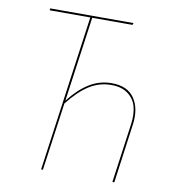

<svg xmlns="http://www.w3.org/2000/svg" viewBox="-78 -748 726 816"><g transform="rotate(10 285.0 -340.5)"><path d="M386.2 -413.1Q455.1 -413.1 484.6 -368.9Q514.2 -324.7 504.9 -256.3L469.7 0H461.4L497.1 -256.3Q502.9 -298.3 494.4 -331.1Q485.8 -363.8 458.3 -384.5Q430.7 -405.3 386.2 -405.3Q334.5 -405.3 290.8 -377.7Q247.1 -350.1 202.6 -293L161.6 0H153.8L247.6 -672.4H72.3L73.2 -680.7H432.6L429.7 -672.4H255.9L204.6 -305.7Q246.6 -359.4 290.5 -386.2Q334.5 -413.1 386.2 -413.1Z"/></g></svg>

Font: Fira Sans Compressed Eight
Style: Italic
Weight: 100
Width: 3
Italic angle: -8°
Designer: Carrois Corporate & Edenspiekermann AG
Foundry: Carrois Corporate GbR & Edenspiekermann AG
Version: Version 4.203;PS 004.203;hotconv 1.0.88;makeotf.lib2.5.64775